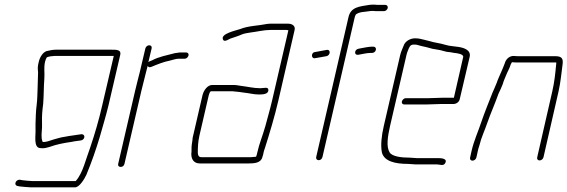

<svg xmlns="http://www.w3.org/2000/svg" viewBox="-20 -685 2444 827"><path d="M459 -471H221C209 -471 192 -468 181 -465C165 -460 152 -440 147 -419C142 -398 142 -393 144 -374C143 -354 143 -327 142 -306C141 -283 141 -258 138 -234C134 -203 134 -178 133 -152V-130C135 -104 122 -47 155 -47C169 -45 178 -48 193 -52C223 -63 254 -69 289 -74C301 -77 316 -78 328 -80C347 -83 349 -107 331 -107C319 -105 303 -103 290 -101L276 -99C267 -97 261 -96 260 -96C243 -94 225 -88 210 -84C197 -80 176 -71 163 -74V-76C156 -92 160 -115 161 -136V-158C160 -184 162 -207 166 -238C169 -276 168 -310 171 -347C173 -373 168 -392 174 -419C175 -424 180 -439 184 -439C192 -442 206 -444 215 -444H470L420 -230C407 -172 388 -107 369 -51C350 -1 337 61 306 95H120C111 95 82 92 75 91L65 89C46 89 39 113 55 116L65 118C74 119 103 122 114 122H303C322 122 343 87 352 68C374 15 393 -39 410 -96C423 -143 436 -184 447 -230L498 -449C503 -471 482 -471 459 -471Z M606 -476 582 -374C576 -350 568 -320 562 -294L489 21C487 29 492 34 500 34C508 34 514 29 516 21L589 -294C595 -320 604 -352 609 -374L616 -401C620 -395 624 -394 632 -397C656 -407 685 -419 712 -424C724 -427 738 -432 749 -432H776C783 -432 790 -439 792 -446C794 -453 789 -459 782 -459H754C748 -458 740 -457 733 -456C700 -447 664 -441 635 -425C630 -423 623 -421 619 -417L633 -476C635 -484 631 -490 623 -490C615 -490 608 -484 606 -476Z M852 -274 812 -101C810 -94 809 -88 809 -82L806 -62C804 -50 806 -33 804 -22C804 0 814 19 841 19H1051C1075 19 1104 17 1110 -8C1113 -15 1114 -22 1115 -27C1116 -32 1118 -39 1121 -47C1141 -110 1163 -183 1179 -252L1249 -556C1253 -573 1239 -583 1221 -583H1151C1144 -583 1137 -583 1131 -582C1092 -574 1049 -574 1015 -560C994 -553 931 -540 940 -516C946 -499 967 -519 979 -521C992 -526 1008 -530 1020 -536C1031 -541 1047 -543 1059 -545C1086 -548 1116 -556 1144 -556H1214C1217 -556 1220 -555 1222 -554L1152 -252C1144 -217 1132 -176 1123 -142C1111 -99 1097 -68 1088 -27C1087 -22 1086 -17 1083 -10C1078 -9 1074 -9 1071 -9C1067 -8 1062 -8 1057 -8H847C835 -8 832 -18 832 -28C832 -50 833 -75 839 -101L879 -274C881 -281 883 -288 888 -292H973C979 -292 985 -292 990 -291L1010 -289C1017 -288 1023 -287 1031 -286C1053 -284 1072 -278 1095 -278C1112 -278 1135 -279 1136 -296C1137 -313 1117 -305 1101 -305C1072 -305 1046 -312 1019 -315L1000 -318C993 -319 987 -319 980 -319H894C874 -319 857 -296 852 -274Z M1335 -434C1350 -436 1372 -441 1386 -443C1403 -446 1406 -473 1387 -470C1374 -468 1352 -463 1338 -461C1321 -461 1318 -434 1335 -434ZM1599 -470C1601 -478 1596 -484 1588 -484H1581C1570 -484 1544 -479 1534 -477L1524 -475C1506 -472 1504 -446 1523 -449C1537 -451 1559 -457 1575 -457H1582C1590 -457 1597 -462 1599 -470ZM1369 -9 1508 -611C1509 -614 1510 -618 1512 -621C1512 -622 1514 -624 1516 -625C1526 -631 1537 -633 1549 -634C1563 -635 1571 -638 1586 -638C1594 -637 1601 -637 1608 -637H1634C1641 -637 1648 -643 1650 -650C1652 -657 1647 -664 1640 -664H1614C1607 -664 1601 -664 1593 -665C1585 -665 1577 -665 1571 -664C1530 -657 1491 -656 1481 -611L1342 -9C1340 -1 1345 5 1353 5C1361 5 1367 -1 1369 -9Z M1744 -6C1712 -6 1669 -10 1658 -29C1643 -54 1650 -97 1660 -142L1731 -449C1732 -454 1734 -460 1737 -467C1743 -482 1746 -493 1762 -493C1767 -493 1772 -493 1776 -492L1794 -487C1809 -484 1829 -479 1842 -475L1865 -471C1880 -469 1890 -465 1903 -462L1920 -460L1937 -457C1949 -456 1978 -452 1975 -439L1935 -264H1885C1872 -264 1837 -262 1822 -262H1727C1720 -262 1713 -255 1711 -248C1709 -241 1714 -235 1721 -235H1816C1830 -235 1866 -237 1879 -237H1933C1945 -237 1957 -245 1960 -257L2003 -440C2010 -471 1975 -481 1946 -484L1930 -486C1918 -487 1909 -489 1898 -492C1877 -499 1851 -501 1830 -508L1806 -514C1793 -517 1784 -520 1768 -520C1748 -520 1729 -509 1721 -494C1717 -484 1707 -462 1704 -449L1633 -142C1623 -99 1619 -58 1625 -28C1635 10 1682 21 1738 21C1748 21 1758 23 1768 23H1860C1875 23 1890 32 1898 17C1908 -2 1882 -4 1866 -4H1774C1764 -4 1754 -6 1744 -6Z M2032 -7 2038 -34C2039 -39 2041 -48 2045 -59C2053 -93 2068 -123 2079 -156C2094 -199 2112 -238 2127 -281C2135 -298 2140 -308 2146 -324C2149 -337 2156 -350 2160 -361C2165 -375 2176 -392 2180 -408L2185 -417H2186C2193 -416 2200 -416 2208 -416H2376C2376 -412 2376 -408 2375 -403C2372 -368 2368 -332 2359 -292L2294 -8C2292 0 2296 6 2304 6C2312 6 2319 0 2321 -8L2386 -292C2395 -332 2398 -370 2403 -406C2407 -433 2400 -443 2371 -443H2214C2207 -443 2201 -443 2194 -444C2175 -445 2159 -431 2154 -412C2151 -402 2144 -388 2141 -380C2134 -363 2125 -345 2119 -327C2113 -311 2108 -302 2101 -285C2084 -241 2068 -203 2053 -159C2040 -119 2021 -79 2011 -34L2005 -7C2003 1 2007 7 2015 7C2023 7 2030 1 2032 -7Z"/></svg>

Font: Electronic
Style: LtIt
Weight: 300
Version: Version 1.011